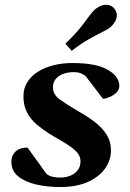

<svg xmlns="http://www.w3.org/2000/svg" viewBox="-20 -752 531 784"><path d="M225.6 11.7Q172.4 11.7 127 1.2Q81.5 -9.3 54 -32Q26.4 -54.7 26.4 -92.3Q26.4 -117.2 43.5 -133.3Q60.5 -149.4 92.3 -149.4L169.9 -42Q179.7 -33.7 194.3 -30.3Q209 -26.9 227.1 -26.9Q247.6 -26.9 266.6 -34.4Q285.6 -42 297.4 -57.1Q309.1 -72.3 308.6 -92.8Q308.6 -117.2 289.6 -135.3Q270.5 -153.3 241.7 -170.2Q212.9 -187 181.2 -206.1Q152.8 -224.1 128.9 -244.6Q105 -265.1 90.3 -293Q75.7 -320.8 75.7 -358.9Q75.7 -391.6 91.6 -416.7Q107.4 -441.9 135 -459.2Q162.6 -476.6 198.7 -485.6Q234.9 -494.6 275.4 -494.6Q372.6 -494.6 419.7 -467.3Q466.8 -439.9 467.3 -401.9Q467.3 -385.3 454.6 -373.3Q441.9 -361.3 426 -355Q410.2 -348.6 400.4 -348.6L330.1 -440.9Q320.3 -448.7 308.8 -453.1Q297.4 -457.5 281.7 -457.5Q256.8 -457.5 237.3 -450Q217.8 -442.4 206.8 -428.5Q195.8 -414.6 196.3 -394.5Q196.3 -365.2 226.3 -344.2Q256.3 -323.2 300.3 -297.4Q336.9 -276.9 366.9 -253.9Q397 -231 415 -202.6Q433.1 -174.3 433.1 -136.7Q433.1 -99.1 409.9 -65.2Q386.7 -31.2 340.3 -9.8Q293.9 11.7 225.6 11.7ZM272.9 -544.4 247.1 -573.7Q298.3 -623 326.9 -663.1Q355.5 -703.1 368.7 -714.4Q377.9 -721.7 389.6 -727.1Q401.4 -732.4 413.6 -732.4Q422.9 -732.4 431.9 -728.5Q440.9 -724.6 447.8 -715.8Q457 -703.1 457 -689.5Q457 -675.3 449.2 -662.8Q441.4 -650.4 431.6 -641.6Q422.4 -633.3 397.9 -621.3Q373.5 -609.4 340.8 -590.8Q308.1 -572.3 272.9 -544.4Z"/></svg>

Font: Gelasio SemiBold
Style: Italic
Weight: 600
Italic angle: -8.5°
Designer: Eben Sorkin
Foundry: Eben Sorkin
Version: Version 1.008